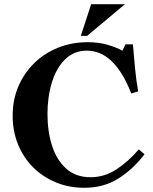

<svg xmlns="http://www.w3.org/2000/svg" viewBox="-20 -880 725 910"><path d="M409 -40Q474 -40 530 -76Q586 -112 638 -172L665 -149Q612 -79 542 -34.5Q472 10 380 10H379Q307 10 245 -15.5Q183 -41 137 -87Q91 -133 65.5 -195.5Q40 -258 40 -331Q40 -408 67.5 -471.5Q95 -535 143.5 -582Q192 -629 256.5 -654.5Q321 -680 395 -680Q448 -680 489 -668Q530 -656 560 -640L575 -670H610Q614 -619 620 -556.5Q626 -494 635 -447L602 -437Q581 -491 557 -529.5Q533 -568 506.5 -592.5Q480 -617 451 -628.5Q422 -640 392 -640Q331 -640 289 -599Q247 -558 226 -489.5Q205 -421 205 -339Q205 -258 226.5 -190Q248 -122 293.5 -81Q339 -40 409 -40ZM572 -860 393 -710H363L412 -860Z"/></svg>

Font: Brygada 1918
Style: Bold
Weight: 700
Designer: Mateusz Machalski | Borys Kosmynka | Przemek Hoffer
Foundry: NIEPODLEGLA 2018
Version: Version 3.006